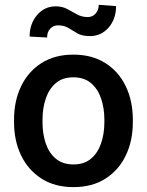

<svg xmlns="http://www.w3.org/2000/svg" viewBox="-20 -764 607 794"><path d="M38.1 -258.3V-269.5Q38.1 -346.2 67.1 -407Q96.2 -467.8 151.1 -502.9Q206.1 -538.1 283.2 -538.1Q360.8 -538.1 416 -502.9Q471.2 -467.8 500.2 -407Q529.3 -346.2 529.3 -269.5V-258.3Q529.3 -181.6 500.2 -121.1Q471.2 -60.5 416.3 -25.4Q361.3 9.8 284.2 9.8Q206.5 9.8 151.6 -25.4Q96.7 -60.5 67.4 -121.1Q38.1 -181.6 38.1 -258.3ZM155.8 -269.5V-258.3Q155.8 -210.4 169.2 -170.9Q182.6 -131.3 210.9 -107.7Q239.3 -84 284.2 -84Q328.1 -84 356.2 -107.7Q384.3 -131.3 397.9 -170.9Q411.6 -210.4 411.6 -258.3V-269.5Q411.6 -316.4 398.2 -356.2Q384.8 -396 356.4 -420.2Q328.1 -444.3 283.2 -444.3Q238.8 -444.3 210.7 -420.2Q182.6 -396 169.2 -356.2Q155.8 -316.4 155.8 -269.5ZM388.2 -744.1 460 -738.8Q460 -685.5 429.2 -650.1Q398.4 -614.7 352.1 -614.7Q319.8 -614.7 300.3 -626Q280.8 -637.2 263.2 -648.2Q245.6 -659.2 219.2 -659.2Q200.7 -659.2 187.7 -645.5Q174.8 -631.8 174.8 -608.9L102.5 -612.8Q102.5 -665.5 133.3 -701.7Q164.1 -737.8 210.4 -737.8Q237.3 -737.8 257.8 -726.8Q278.3 -715.8 298.3 -704.6Q318.4 -693.4 343.3 -693.4Q361.8 -693.4 375 -707.5Q388.2 -721.7 388.2 -744.1Z"/></svg>

Font: Vazirmatn UI FD Medium
Style: Regular
Weight: 500
Designer: Saber Rastikerdar
Foundry: Saber Rastikerdar
Version: Version 33.003